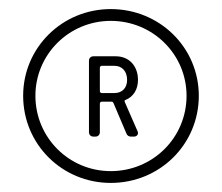

<svg xmlns="http://www.w3.org/2000/svg" viewBox="-20 -735 489 423"><path d="M224 -715C117 -715 31 -630 31 -524C31 -417 117 -332 224 -332C332 -332 418 -417 418 -524C418 -630 332 -715 224 -715ZM224 -358C132 -358 58 -432 58 -524C58 -615 132 -689 224 -689C317 -689 391 -615 391 -524C391 -432 317 -358 224 -358ZM284 -559C284 -589 265 -611 235 -611H186C180 -611 176 -607 176 -601V-444C176 -438 180 -434 186 -434H190C196 -434 200 -438 200 -444V-507C200 -509 202 -511 204 -511H226C228 -511 229 -510 230 -508L258 -442C260 -436 264 -434 269 -434H275C280 -434 284 -437 284 -442C284 -443 284 -444 283 -446L255 -510C254 -513 254 -514 257 -515C274 -522 284 -538 284 -559ZM204 -590H232C249 -590 260 -578 260 -559C260 -541 249 -530 232 -530H204C202 -530 200 -532 200 -534V-586C200 -588 202 -590 204 -590Z"/></svg>

Font: Barlow Condensed ExtraLight
Style: Regular
Weight: 275
Width: 3
Designer: Jeremy Tribby
Foundry: Tribby Type
Version: Version 1.422;hotconv 1.0.109;makeotfexe 2.5.65596